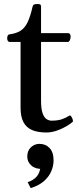

<svg xmlns="http://www.w3.org/2000/svg" viewBox="-20 -652 395 966"><path d="M213.4 14.6Q169.9 14.6 141.1 2.2Q112.3 -10.3 97.9 -37.6Q83.5 -64.9 83.5 -108.9V-440.9H27.8Q22 -441.4 19 -447Q16.1 -452.6 16.1 -458.5Q16.1 -479 29.3 -479.5Q62.5 -483.9 83.7 -497.6Q105 -511.2 118.9 -540.3Q132.8 -569.3 144 -619.1Q145.5 -626.5 151.4 -629.2Q157.2 -631.8 168 -631.8Q179.7 -631.8 183.1 -628.9Q186.5 -626 186.5 -619.1V-485.4H323.7Q329.6 -484.9 332.5 -479.7Q335.4 -474.6 335.4 -468.8Q335.4 -457.5 331.3 -449.2Q327.1 -440.9 321.8 -440.9H186.5V-146Q186.5 -104.5 194.1 -82.8Q201.7 -61 213.9 -53Q226.1 -44.9 238.8 -44.9Q269.5 -44.9 289.8 -51.5Q310.1 -58.1 328.1 -69.8Q333.5 -73.2 338.4 -66.2Q343.3 -59.1 345.9 -50.3Q348.6 -41.5 345.2 -38.6Q334.5 -28.8 313.2 -16.4Q292 -3.9 265.4 5.4Q238.8 14.6 213.4 14.6ZM178.2 71.8Q209.5 71.8 229.5 92.8Q249.5 113.8 249.5 154.8Q249.5 183.6 237.3 211.2Q225.1 238.8 199.7 260.5Q174.3 282.2 134.3 294.4L119.1 264.6Q147.9 255.4 164.8 236.1Q181.6 216.8 184.1 182.1L192.4 197.8Q157.2 198.7 137.2 180.4Q117.2 162.1 117.2 135.7Q117.2 106.4 135.5 89.1Q153.8 71.8 178.2 71.8Z"/></svg>

Font: Gelasio Medium
Style: Regular
Weight: 500
Designer: Eben Sorkin
Foundry: Eben Sorkin
Version: Version 1.008